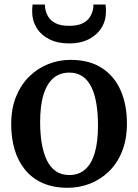

<svg xmlns="http://www.w3.org/2000/svg" viewBox="-20 -836 623 866"><path d="M30.5 -275.5Q30.5 -347 52.8 -401Q75 -455 112.8 -491.8Q150.5 -528.5 198.2 -547.2Q246 -566 297.5 -566Q383.5 -566 440 -529Q496.5 -492 524.5 -427.5Q552.5 -363 552.5 -279.5Q552.5 -207.5 530.5 -153Q508.5 -98.5 470.5 -62Q432.5 -25.5 384.8 -7.2Q337 11 285.5 11Q221 11 173.2 -10Q125.5 -31 93.8 -69.5Q62 -108 46.2 -160.5Q30.5 -213 30.5 -275.5ZM293 -46.5Q334.5 -46.5 363.2 -71Q392 -95.5 407 -145.2Q422 -195 422 -270Q422 -322.5 415 -366.2Q408 -410 392.8 -442Q377.5 -474 352.8 -491.2Q328 -508.5 292.5 -508.5Q250.5 -508.5 221.2 -484Q192 -459.5 176.5 -410Q161 -360.5 161 -285Q161 -232 168.5 -188.2Q176 -144.5 191.5 -112.8Q207 -81 232 -63.8Q257 -46.5 293 -46.5ZM292 -640Q240.5 -640 203 -658.8Q165.5 -677.5 145.2 -710.2Q125 -743 125 -784Q125 -791.5 125.5 -800.5Q126 -809.5 127 -815.5H182.5Q182.5 -812 183 -807.2Q183.5 -802.5 184 -797.5Q187 -778.5 197.8 -760.5Q208.5 -742.5 231.2 -731Q254 -719.5 292 -719.5Q330.5 -719.5 353 -731Q375.5 -742.5 386.2 -760.5Q397 -778.5 400 -797Q401 -802.5 401.2 -807.2Q401.5 -812 401 -815.5H456Q457 -809.5 457.5 -800.8Q458 -792 458 -784.5Q458 -743 437.5 -710.2Q417 -677.5 379.8 -658.8Q342.5 -640 292 -640Z"/></svg>

Font: Merriweather 28pt SemiBold
Style: Regular
Weight: 600
Version: Version 2.100